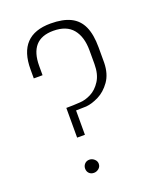

<svg xmlns="http://www.w3.org/2000/svg" viewBox="-117 -666 604 741"><g transform="rotate(-20 185.0 -295.5)"><path d="M126 -146V-268Q140 -268 154.5 -268.5Q169 -269 183 -270Q205 -271 228.5 -283Q252 -295 269 -321.5Q286 -348 286 -390V-446Q286 -502 260 -533.5Q234 -565 180 -565Q131 -565 107 -537.5Q83 -510 83 -456V-418H47V-455Q47 -595 180 -595Q230 -595 261.5 -579.5Q293 -564 308 -531Q323 -498 323 -445V-382Q322 -336 301 -306.5Q280 -277 252 -263Q224 -249 200 -247Q190 -247 179.5 -246.5Q169 -246 158 -246V-146ZM141 4Q129 4 121.5 -3.5Q114 -11 114 -23Q114 -34 121.5 -42Q129 -50 141 -50Q152 -50 161 -42Q170 -34 170 -23Q170 -11 161 -3.5Q152 4 141 4Z"/></g></svg>

Font: Alumni Sans Thin ExtraLight
Style: Regular
Weight: 250
Version: Version 1.018